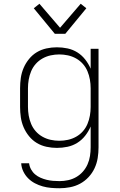

<svg xmlns="http://www.w3.org/2000/svg" viewBox="-20 -780 640 1023"><path d="M297 223Q274 223 251.5 221Q229 219 207.5 213Q186 207 166 196.5Q146 186 130 170Q114 154 104 133Q94 112 93 90H135Q137 107 145.5 122.5Q154 138 167 149Q180 160 196 167Q212 174 228.5 178Q245 182 262 183.5Q279 185 297 185Q320 185 343 180Q366 175 386 163.5Q406 152 421.5 134.5Q437 117 446.5 95.5Q456 74 459.5 51Q463 28 463 5V-106Q452 -80 434 -57Q416 -34 392 -19Q368 -4 340 2Q312 8 283 8Q255 8 227.5 2Q200 -4 176.5 -18Q153 -32 135 -54Q117 -76 106 -101.5Q95 -127 91 -154.5Q87 -182 87 -210V-310Q87 -338 91 -365.5Q95 -393 106 -418.5Q117 -444 135 -466Q153 -488 176.5 -502Q200 -516 227.5 -522Q255 -528 283 -528Q312 -528 340 -522Q368 -516 392 -501Q416 -486 434 -463Q452 -440 463 -414V-520H505V5Q505 34 500.5 62Q496 90 484 116Q472 142 452 163.5Q432 185 407 198.5Q382 212 353.5 217.5Q325 223 297 223ZM296 -30Q319 -30 342 -35Q365 -40 385.5 -51.5Q406 -63 421.5 -80.5Q437 -98 446 -119.5Q455 -141 459 -164Q463 -187 463 -210V-310Q463 -333 459 -356Q455 -379 446 -400.5Q437 -422 421.5 -439.5Q406 -457 385.5 -468.5Q365 -480 342 -485Q319 -490 296 -490Q273 -490 250 -485Q227 -480 206.5 -468.5Q186 -457 170.5 -439.5Q155 -422 146 -400.5Q137 -379 133 -356Q129 -333 129 -310V-210Q129 -187 133 -164Q137 -141 146 -119.5Q155 -98 170.5 -80.5Q186 -63 206.5 -51.5Q227 -40 250 -35Q273 -30 296 -30ZM272 -600 160 -736 190 -760 300 -632 410 -760 440 -736 328 -600Z"/></svg>

Font: Iosevka Extralight Extended
Style: Regular
Weight: 200
Width: 7
Monospace: yes
Designer: Belleve Invis
Foundry: Belleve Invis
Version: Version 32.5.0; ttfautohint (v1.8.4)